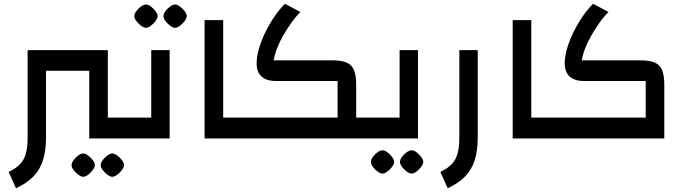

<svg xmlns="http://www.w3.org/2000/svg" viewBox="-20 -737 3649 1022"><path d="M65 265 26 178Q64 160 86 137.5Q108 115 117.5 80.5Q127 46 127 -6V-470H225V-6Q225 64 209 115Q193 166 157.5 202.5Q122 239 65 265ZM225 -360V-470H455V-360ZM455 0V-470H554V-111H647V0ZM647 0V-111Q658 -111 662.5 -95.5Q667 -80 667 -55Q667 -30 662.5 -15Q658 0 647 0ZM423 204Q412 204 397.5 193.5Q383 183 372 168.5Q361 154 361 142Q361 130 371.5 115.5Q382 101 396.5 90.5Q411 80 423 80Q435 80 449 90.5Q463 101 474 115.5Q485 130 485 142Q485 153 474 168Q463 183 448.5 193.5Q434 204 423 204ZM578 204Q567 204 552.5 193.5Q538 183 527 168.5Q516 154 516 142Q516 130 526.5 115.5Q537 101 551.5 90.5Q566 80 578 80Q590 80 604 90.5Q618 101 629 115.5Q640 130 640 142Q640 153 629 168Q618 183 603.5 193.5Q589 204 578 204Z M647 0V-111H838L785 -57V-470H883V0ZM647 0Q636 0 631.5 -15Q627 -30 627 -55Q627 -80 631.5 -95.5Q636 -111 647 -111ZM757 -589Q746 -589 731.5 -599.5Q717 -610 706 -624.5Q695 -639 695 -651Q695 -663 705.5 -677.5Q716 -692 730.5 -702.5Q745 -713 757 -713Q769 -713 783 -702.5Q797 -692 808 -677.5Q819 -663 819 -651Q819 -640 808 -625Q797 -610 782.5 -599.5Q768 -589 757 -589ZM912 -589Q901 -589 886.5 -599.5Q872 -610 861 -624.5Q850 -639 850 -651Q850 -663 860.5 -677.5Q871 -692 885.5 -702.5Q900 -713 912 -713Q924 -713 938 -702.5Q952 -692 963 -677.5Q974 -663 974 -651Q974 -640 963 -625Q952 -610 937.5 -599.5Q923 -589 912 -589Z M1069 0V-630H1168V-111H1261V0ZM1261 0V-111Q1272 -111 1276.5 -95.5Q1281 -80 1281 -55Q1281 -30 1276.5 -15Q1272 0 1261 0Z M1876 0V-111H1969V0ZM1261 0V-111H1777V-306H1447Q1398 -306 1372 -330Q1346 -354 1346 -400Q1346 -435 1358 -477Q1370 -519 1391 -562.5Q1412 -606 1439 -646Q1466 -686 1497 -717L1579 -673Q1553 -647 1530 -614.5Q1507 -582 1487.5 -548Q1468 -514 1455 -480.5Q1442 -447 1437 -416H1745Q1796 -416 1824 -404.5Q1852 -393 1864 -364.5Q1876 -336 1876 -286V0ZM1261 0Q1250 0 1245.5 -15Q1241 -30 1241 -55Q1241 -80 1245.5 -95.5Q1250 -111 1261 -111ZM1969 0V-111Q1980 -111 1984.5 -95.5Q1989 -80 1989 -55Q1989 -30 1984.5 -15Q1980 0 1969 0Z M1969 0V-111H2160L2107 -57V-470H2205V0ZM1969 0Q1958 0 1953.5 -15Q1949 -30 1949 -55Q1949 -80 1953.5 -95.5Q1958 -111 1969 -111ZM2016 187Q2005 187 1990.5 176.5Q1976 166 1965 151.5Q1954 137 1954 125Q1954 113 1964.5 98.5Q1975 84 1989.5 73.5Q2004 63 2016 63Q2028 63 2042 73.5Q2056 84 2067 98.5Q2078 113 2078 125Q2078 136 2067 151Q2056 166 2041.5 176.5Q2027 187 2016 187ZM2171 187Q2160 187 2145.5 176.5Q2131 166 2120 151.5Q2109 137 2109 125Q2109 113 2119.5 98.5Q2130 84 2144.5 73.5Q2159 63 2171 63Q2183 63 2197 73.5Q2211 84 2222 98.5Q2233 113 2233 125Q2233 136 2222 151Q2211 166 2196.5 176.5Q2182 187 2171 187Z M2363 265 2324 178Q2362 160 2384 137.5Q2406 115 2415.5 80.5Q2425 46 2425 -6V-470H2523V-6Q2523 64 2507 115Q2491 166 2455.5 202.5Q2420 239 2363 265Z M2709 0V-630H2808V-111H2901V0ZM2901 0V-111Q2912 -111 2916.5 -95.5Q2921 -80 2921 -55Q2921 -30 2916.5 -15Q2912 0 2901 0Z M2901 0V-111H3417V-306H3087Q3038 -306 3012 -330Q2986 -354 2986 -400Q2986 -435 2998 -477Q3010 -519 3031 -562.5Q3052 -606 3079 -646Q3106 -686 3137 -717L3219 -673Q3193 -647 3170 -614.5Q3147 -582 3127.5 -548Q3108 -514 3095 -480.5Q3082 -447 3077 -416H3385Q3436 -416 3464 -404.5Q3492 -393 3504 -364.5Q3516 -336 3516 -286V0ZM2901 0Q2890 0 2885.5 -15Q2881 -30 2881 -55Q2881 -80 2885.5 -95.5Q2890 -111 2901 -111Z"/></svg>

Font: Changa ExtraLight Medium
Style: Regular
Weight: 500
Version: Version 3.002; ttfautohint (v1.8.2)